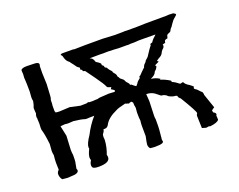

<svg xmlns="http://www.w3.org/2000/svg" viewBox="-89 -678 1045 840"><g transform="rotate(-20 433.5 -258.0)"><path d="M518.1 -273.4Q526.9 -282.7 528.3 -286.6Q532.2 -292 540.5 -298.3Q544.9 -300.3 544.9 -309.1Q549.3 -310.5 550.8 -312Q555.7 -316.9 560.5 -322.3Q565.4 -327.6 573.7 -335Q576.2 -336.4 577.6 -338.4Q578.6 -344.2 583 -350.1Q592.3 -357.9 595.2 -365.2Q597.7 -367.7 600.6 -369.6Q609.9 -377 617.2 -390.6Q627 -406.2 639.2 -421.4Q637.2 -422.9 637.2 -423.8Q637.2 -426.3 648.4 -429.2Q656.2 -441.9 671.4 -454.6L673.3 -457H668.9Q656.2 -457.5 618.2 -457.5H596.7Q585 -457 575.7 -456.1H557.1Q551.8 -455.1 546.4 -455.1L540 -455.6H502.4Q487.3 -457 452.6 -458L429.7 -457.5Q421.9 -457.5 415 -458Q401.4 -457.5 367.2 -457.5Q370.1 -456.1 373.5 -454.6Q378.4 -452.1 381.6 -446.5Q384.8 -440.9 385.5 -437Q386.2 -433.1 391.6 -430.7Q407.7 -420.9 407.7 -415.5L406.7 -413.1Q406.7 -411.1 409.7 -409.2Q415 -406.2 415 -402.3Q415 -396.5 421.9 -394.5Q423.3 -394.5 423.3 -393.6Q429.2 -381.8 439.9 -371.6Q441.4 -370.6 441.4 -369.1L440.9 -367.7Q442.9 -362.8 447.3 -358.4Q454.6 -350.6 454.6 -341.3Q458 -337.9 459.5 -334.5Q461.4 -328.6 469 -324Q476.6 -319.3 478.8 -312.5Q481 -305.7 488.8 -298.8Q493.7 -293.5 493.7 -289.6Q493.7 -287.1 499.5 -287.1Q515.1 -273.4 518.1 -273.4ZM502.4 4.4Q498 4.4 492.7 3.7Q487.3 2.9 481.4 2.4Q474.6 -5.9 474.6 -16.1Q474.6 -22.5 481.4 -53.7Q481 -64 481 -101.6Q481 -112.8 482.9 -126.5Q481 -133.3 481 -163.1L482.9 -185.1Q480 -197.8 480 -210.9L473.1 -217.3Q470.2 -215.3 465.8 -215.3Q463.9 -212.9 461.4 -212.9Q459.5 -212.9 457 -214.4Q454.6 -215.8 450.7 -215.8Q447.3 -218.3 444.3 -218.3Q442.9 -218.3 441.9 -217.3Q412.1 -210.9 400.9 -204.6Q357.4 -185.1 343.3 -158.2Q336.9 -145 324.2 -145L318.4 -145.5Q316.9 -135.3 309.6 -127.4Q306.6 -123.5 306.6 -112.3Q306.6 -106 307.6 -99.6Q305.7 -66.4 293.5 -35.2Q295.4 -28.8 295.4 -23.9Q295.4 2 243.7 2Q218.8 2 214.8 -6.3Q212.9 -10.7 212.9 -15.6Q212.9 -24.9 220.7 -37.1Q218.3 -43.5 218.3 -48.8Q218.3 -62.5 230.5 -86.9Q229.5 -90.3 229.5 -93.3Q229.5 -109.9 252 -142.6Q272.5 -183.1 300.3 -214.4Q274.4 -214.4 266.1 -213.4Q260.3 -213.4 258.8 -213.9Q242.7 -219.7 206.1 -223.6L183.1 -222.2Q174.8 -222.2 167.5 -223.6Q155.8 -222.2 146 -221.7L156.2 -173.8L152.8 -109.4Q152.8 -97.2 154.8 -85.4Q154.8 -62.5 153.8 -54.7L147.9 -22.9Q150.4 -18.6 150.4 -15.6Q150.4 0 113.8 0L99.6 1Q93.8 1 87.2 0Q80.6 -1 73.7 -1.5Q64.5 -13.2 64.5 -28.3Q64.5 -37.1 73.7 -45.9Q72.8 -60.1 72.8 -78.1Q72.8 -93.3 75.2 -112.8Q72.8 -122.6 72.8 -133.3L75.2 -165Q69.8 -213.9 62.5 -235.4Q62 -237.8 62 -245.1Q63 -256.8 63 -264.6L62 -286.1Q62 -286.6 62.5 -287.1Q61 -291.5 61 -296.4Q61 -303.7 64.5 -311.5Q63 -322.8 63 -337.4Q68.4 -350.1 71.3 -366.7Q69.3 -374.5 69.3 -383.3L71.3 -410.2Q71.3 -449.7 69.8 -467.8Q69.3 -468.8 69.3 -472.2V-475.6Q70.3 -485.4 70.3 -491.7L69.3 -509.3Q71.3 -519.5 97.2 -519.5L130.4 -518.6Q152.8 -518.6 152.8 -507.3Q152.8 -504.4 150.9 -500L150.4 -467.8L152.3 -416.5L149.4 -363.8Q149.4 -354 145.5 -343.8Q145.5 -324.7 144 -317.9V-292.5Q146.5 -288.6 146.5 -285.6H147.5Q156.2 -284.2 165 -284.2L212.9 -286.6L258.8 -276.4L287.6 -276.9Q292.5 -279.3 296.4 -279.3Q298.3 -279.3 300.8 -277.3H319.8Q324.7 -278.3 339.4 -278.3Q346.2 -281.2 354 -281.2L393.1 -283.7L420.9 -282.2V-283.2Q420.9 -283.7 421.9 -284.9Q422.9 -286.1 422.9 -287.6Q422.9 -288.6 421.6 -290Q420.4 -291.5 417 -293.2Q413.6 -294.9 411.9 -296.4Q410.2 -297.9 408.2 -298.8L413.6 -306.6Q410.2 -308.1 405.8 -309.1Q397.5 -310.5 395 -315.4Q388.7 -331.1 361.1 -369.1Q333.5 -407.2 330.6 -411.1Q329.6 -412.6 324.5 -413.6Q319.3 -414.6 319.3 -417L320.3 -419.4Q320.3 -420.4 315.7 -423.3Q311 -426.3 311 -427.2Q313.5 -429.7 313.5 -431.6Q313.5 -434.6 306.6 -438.5Q302.7 -440.9 300.8 -443.8Q297.4 -449.7 292.7 -455.3Q288.1 -460.9 283.2 -467.3Q281.2 -472.7 273.9 -477.5Q264.2 -485.8 259.8 -505.9Q259.3 -509.8 252.9 -514.6Q255.4 -517.1 259.8 -519H309.1Q314 -519 317.9 -517.6Q343.8 -518.6 367.7 -518.6H449.7L506.8 -515.6L543.5 -516.1Q549.8 -516.6 553.7 -516.6Q556.6 -516.6 560.1 -516.1H607.4Q618.7 -517.6 746.6 -517.6Q753.4 -518.6 759.8 -518.6Q762.2 -518.6 764.2 -518.1L778.3 -517.6Q788.6 -512.2 788.6 -508.8Q788.6 -506.3 777.3 -497.1Q768.1 -490.2 758.3 -475.1Q755.4 -470.2 751.5 -464.8Q744.6 -458.5 741.2 -451.2Q740.2 -445.8 732.4 -443.4Q724.6 -440.9 721.2 -437L717.3 -423.3Q702.1 -421.4 702.1 -413.1Q702.1 -410.6 701.9 -409.2Q701.7 -407.7 689.5 -405.3L688.5 -404.8Q689.5 -402.3 689.5 -399.4Q689.5 -391.6 680.2 -384.8Q674.8 -378.9 671.9 -372.6Q667.5 -361.3 651.4 -354L640.1 -346.2L646.5 -340.8L626.5 -331.1Q626.5 -329.6 627.9 -327.1Q629.9 -325.7 629.9 -323.7Q629.9 -323.2 628.9 -321.8Q626.5 -319.3 626 -316.9Q623 -312 618.2 -308.1Q615.7 -306.6 614.7 -304.2Q610.8 -292 592.8 -283.7Q590.3 -282.7 588.4 -281.2Q609.9 -279.3 628.4 -267.1Q625 -265.6 625 -264.6Q625 -263.7 627.9 -263.2Q647.5 -257.3 668.9 -243.7L669.9 -237.3Q684.6 -231.4 701.7 -217.3L715.8 -220.2Q720.7 -208 738.3 -198.2Q749 -190.4 753.9 -185.1Q751 -181.6 751 -178.7Q751 -174.8 756.6 -171.9Q762.2 -168.9 765.1 -165Q766.1 -165 766.1 -164.1Q772.9 -156.2 781.2 -148.9Q783.7 -142.6 783.7 -135.3L806.2 -69.8Q794.9 -63.5 792 -58.6Q794.4 -54.2 794.4 -50.3Q805.2 -44.9 805.2 -38.6Q805.2 -35.6 802.7 -33.2L803.7 -13.2Q796.4 -1.5 761.7 2.4Q757.3 0.5 754.4 0.5Q752 0.5 749.5 1.5Q747.1 2.4 742.7 2.4L724.6 -2.9L722.7 -60.1Q722.7 -65.4 727.5 -71.3Q727.5 -81.5 682.1 -156.2Q671.9 -163.6 671.9 -171.4Q667.5 -174.8 663.6 -174.8Q651.4 -174.8 634.3 -184.1Q624 -196.3 605.5 -197.3Q601.1 -201.2 584 -214.4Q567.9 -225.6 546.4 -225.6Q546.4 -217.8 548.8 -191.9L546.4 -124Q546.4 -115.7 547.9 -107.4Q547.9 -65.4 546.9 -60.1L542.5 -12.7Q544.4 -9.3 544.4 -7.3Q544.4 3.9 514.6 3.9Z"/></g></svg>

Font: Kurland
Style: Regular
Weight: 400
Designer: GGBot
Version: 0.22